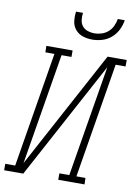

<svg xmlns="http://www.w3.org/2000/svg" viewBox="-135 -1021 778 1087"><g transform="rotate(10 254.5 -477.5)"><path d="M-33 0V-37H24L133 -698H81L80 -735H231V-698H174L68 -59L432 -735H542V-698H485L376 -37H428L429 0H278V-37H335L441 -676L77 0ZM329 -815Q301 -815 275 -823.5Q249 -832 232 -852Q215 -872 211.5 -899.5Q208 -927 212 -955H252Q249 -935 251.5 -914.5Q254 -894 265.5 -879.5Q277 -865 296 -858.5Q315 -852 335 -852Q355 -852 376 -858.5Q397 -865 413.5 -879.5Q430 -894 439.5 -914.5Q449 -935 452 -955H492Q488 -927 474.5 -899.5Q461 -872 438 -852Q415 -832 386 -823.5Q357 -815 329 -815Z"/></g></svg>

Font: Iosevka Curly Slab Extralight
Style: Italic
Weight: 200
Italic angle: -9°
Monospace: yes
Designer: Belleve Invis
Foundry: Belleve Invis
Version: Version 22.1.2; ttfautohint (v1.8.4)